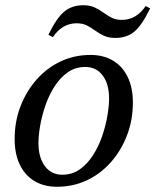

<svg xmlns="http://www.w3.org/2000/svg" viewBox="-20 -702 594 734"><path d="M198 12Q148 12 111.5 -10Q75 -32 55.5 -73Q36 -114 36 -170Q36 -238 58.5 -296Q81 -354 120.5 -398.5Q160 -443 212.5 -467.5Q265 -492 326 -492Q376 -492 412.5 -470Q449 -448 468.5 -407Q488 -366 488 -310Q488 -243 465.5 -184.5Q443 -126 403.5 -81.5Q364 -37 311.5 -12.5Q259 12 198 12ZM218 -34Q256 -34 285 -54.5Q314 -75 335.5 -108.5Q357 -142 370.5 -181.5Q384 -221 390.5 -259Q397 -297 397 -325Q397 -381 372.5 -413.5Q348 -446 306 -446Q268 -446 239 -425.5Q210 -405 188.5 -371.5Q167 -338 153.5 -298.5Q140 -259 133.5 -221.5Q127 -184 127 -155Q127 -100 151.5 -67Q176 -34 218 -34ZM421 -557Q395 -557 377 -565.5Q359 -574 344 -585Q329 -596 312.5 -604.5Q296 -613 273 -613Q218 -613 182 -560L165 -569Q196 -633 225.5 -657.5Q255 -682 298 -682Q324 -682 342 -673.5Q360 -665 375 -654Q390 -643 406.5 -634.5Q423 -626 446 -626Q501 -626 537 -679L554 -670Q523 -606 494 -581.5Q465 -557 421 -557Z"/></svg>

Font: Platypi Light Light
Style: Italic
Weight: 300
Italic angle: -13°
Version: Version 1.200